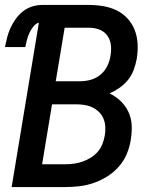

<svg xmlns="http://www.w3.org/2000/svg" viewBox="-20 -755 640 775"><path d="M27 0 137 -664Q123 -659 113.5 -646.5Q104 -634 98 -620.5Q92 -607 88.5 -593Q85 -579 82 -565H0Q4 -585 9 -604.5Q14 -624 22.5 -642.5Q31 -661 43.5 -678.5Q56 -696 72.5 -709Q89 -722 109 -728.5Q129 -735 149 -735H340Q369 -735 398 -730Q427 -725 452 -712.5Q477 -700 495.5 -679.5Q514 -659 524 -633Q534 -607 535.5 -577.5Q537 -548 532 -518Q528 -496 520 -474Q512 -452 497.5 -433.5Q483 -415 463 -401Q443 -387 422 -378Q447 -366 466.5 -347.5Q486 -329 498 -304Q510 -279 511.5 -250Q513 -221 508 -192Q504 -164 492.5 -135.5Q481 -107 460.5 -83.5Q440 -60 414 -43.5Q388 -27 359.5 -17Q331 -7 302 -3.5Q273 0 245 0ZM205 -427H304Q325 -427 346.5 -433Q368 -439 385.5 -453.5Q403 -468 413 -488.5Q423 -509 426 -530Q430 -552 427.5 -573.5Q425 -595 413 -611.5Q401 -628 381.5 -635.5Q362 -643 340 -643H241ZM150 -92H245Q262 -92 279.5 -94.5Q297 -97 314 -103Q331 -109 347 -119Q363 -129 375 -143Q387 -157 393.5 -174Q400 -191 403 -208Q406 -226 405 -243.5Q404 -261 397.5 -276.5Q391 -292 379 -303.5Q367 -315 352 -322Q337 -329 320 -331.5Q303 -334 285 -334H190Z"/></svg>

Font: Iosevka SS04 Semibold Extended
Style: Italic
Weight: 600
Width: 7
Italic angle: -9°
Monospace: yes
Designer: Belleve Invis
Foundry: Belleve Invis
Version: Version 19.0.0; ttfautohint (v1.8.4)